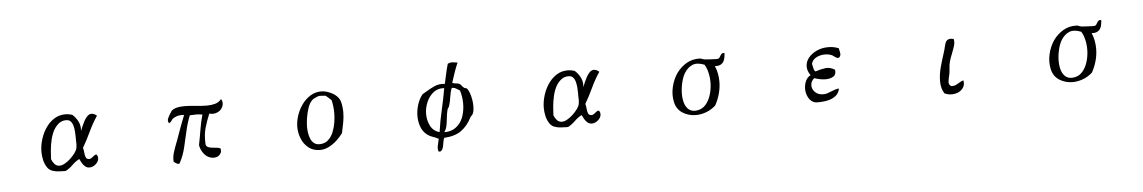

<svg xmlns="http://www.w3.org/2000/svg" viewBox="-35 -1044 9070 1523"><g transform="rotate(-5 4500.0 -282.0)"><path d="M735 -455Q696 -397 666.5 -333.5Q637 -270 602 -210Q607 -197 608.5 -175Q610 -153 616.5 -135.5Q623 -118 644 -118Q653 -118 660 -123Q667 -128 674 -133Q681 -139 688 -144Q695 -149 705 -148Q715 -135 715 -120Q715 -93 691 -72Q667 -51 641 -51Q621 -51 606.5 -63Q592 -75 582 -92.5Q572 -110 565 -125Q534 -109 508 -83Q482 -57 450 -40H434Q413 -40 388 -42Q363 -44 341 -52.5Q319 -61 305 -81Q286 -109 278.5 -142.5Q271 -176 271 -209Q271 -259 288.5 -313Q306 -367 339 -410Q366 -445 402.5 -466.5Q439 -488 485 -488Q500 -488 514 -485.5Q528 -483 542 -478Q571 -452 587 -418Q603 -384 598 -344Q598 -344 603.5 -357.5Q609 -371 613 -381Q622 -402 633.5 -423.5Q645 -445 660 -459.5Q675 -474 693 -474Q705 -474 715.5 -468.5Q726 -463 735 -455ZM552 -302Q552 -319 550.5 -342Q549 -365 543.5 -388Q538 -411 525 -426Q512 -441 488 -441Q454 -441 430 -422Q406 -403 389 -374Q370 -340 360 -296.5Q350 -253 346.5 -212.5Q343 -172 342 -143Q350 -121 365.5 -103.5Q381 -86 406 -86Q425 -86 448 -99Q471 -112 493 -132.5Q515 -153 531 -175Q547 -197 550 -215Q553 -229 553 -246Q553 -263 552 -279Q552 -285 552 -291Q552 -297 552 -302Z M1729 -498Q1740 -478 1736 -456.5Q1732 -435 1718 -419Q1703 -402 1678 -394Q1653 -386 1624 -394Q1602 -342 1585.5 -286Q1569 -230 1573 -153Q1577 -137 1590 -131Q1603 -125 1620 -123Q1637 -121 1655.5 -119.5Q1674 -118 1688 -112Q1696 -87 1683 -69Q1670 -51 1654 -46Q1632 -40 1612 -44Q1592 -48 1576 -59Q1553 -76 1538.5 -102Q1524 -128 1521 -153Q1533 -212 1543 -274Q1553 -336 1569 -391Q1545 -396 1520 -396Q1495 -396 1469 -394Q1446 -338 1431.5 -272.5Q1417 -207 1401.5 -143Q1386 -79 1358 -27Q1354 -17 1345.5 -18Q1337 -19 1328 -24.5Q1319 -30 1313 -35Q1310 -37 1309 -38Q1306 -75 1317.5 -111.5Q1329 -148 1343 -184Q1347 -194 1351 -204Q1355 -214 1358 -224Q1374 -270 1390.5 -314.5Q1407 -359 1424 -401Q1378 -406 1343 -386Q1328 -378 1321 -365Q1314 -352 1299 -346Q1287 -365 1295.5 -384.5Q1304 -404 1315 -421Q1319 -426 1322.5 -431.5Q1326 -437 1328 -442Q1348 -459 1374.5 -464.5Q1401 -470 1432 -470Q1475 -470 1521.5 -464.5Q1568 -459 1611 -459Q1646 -459 1675.5 -467Q1705 -475 1724 -498Z M2684 -315Q2684 -273 2676 -231Q2668 -189 2659 -148Q2639 -120 2609.5 -92.5Q2580 -65 2545.5 -47.5Q2511 -30 2474 -30Q2421 -30 2384 -59Q2347 -88 2328.5 -133.5Q2310 -179 2310 -227Q2310 -270 2325 -316.5Q2340 -363 2368 -402.5Q2396 -442 2435.5 -467Q2475 -492 2523 -492Q2557 -492 2596 -474.5Q2635 -457 2656 -430Q2672 -411 2678 -375.5Q2684 -340 2684 -315ZM2612 -312Q2612 -364 2600 -415Q2589 -426 2577.5 -436.5Q2566 -447 2552 -456Q2546 -455 2540 -455.5Q2534 -456 2528 -457Q2523 -457 2519 -457.5Q2515 -458 2511 -458Q2499 -458 2489 -453Q2477 -448 2465 -442.5Q2453 -437 2444 -427Q2424 -406 2411.5 -368Q2399 -330 2393 -290Q2387 -250 2387 -222Q2387 -201 2390.5 -176Q2394 -151 2403 -128Q2412 -105 2429.5 -90.5Q2447 -76 2474 -76Q2516 -76 2543 -100.5Q2570 -125 2585 -162.5Q2600 -200 2606 -240Q2612 -280 2612 -312Z M3706 -211Q3703 -204 3695 -196.5Q3687 -189 3683 -181Q3651 -118 3600.5 -81.5Q3550 -45 3464 -40Q3457 -27 3454.5 -8Q3452 11 3448 28Q3445 41 3439 51.5Q3433 62 3420 67Q3419 64 3413 64Q3410 64 3409 64Q3403 44 3406.5 23.5Q3410 3 3415 -16Q3416 -21 3417.5 -26Q3419 -31 3420 -36Q3396 -49 3373.5 -56Q3351 -63 3331 -78Q3297 -104 3282 -144.5Q3267 -185 3267 -230Q3267 -277 3282 -323Q3297 -369 3323 -400Q3329 -403 3335 -407Q3341 -411 3347 -414Q3382 -436 3421 -454Q3460 -472 3506 -466Q3515 -506 3523.5 -546Q3532 -586 3543 -623Q3563 -633 3583.5 -631Q3604 -629 3619 -626Q3620 -626 3621 -626Q3605 -589 3591.5 -549.5Q3578 -510 3565 -470Q3577 -462 3592.5 -462Q3608 -462 3621 -456Q3629 -452 3636.5 -441.5Q3644 -431 3654 -423Q3659 -419 3666.5 -418Q3674 -417 3676 -415Q3688 -403 3697.5 -377Q3707 -351 3712 -320Q3717 -289 3716 -260Q3715 -231 3706 -211ZM3498 -433Q3447 -437 3411 -408Q3375 -379 3356 -333.5Q3337 -288 3337 -240Q3337 -188 3359.5 -145Q3382 -102 3431 -88Q3444 -179 3463.5 -262Q3483 -345 3498 -433ZM3637 -298Q3637 -325 3633 -351.5Q3629 -378 3621 -403Q3607 -411 3593.5 -420Q3580 -429 3558 -430Q3545 -399 3540 -361Q3535 -323 3524 -288Q3522 -281 3516.5 -274Q3511 -267 3509 -259Q3501 -227 3498 -195Q3495 -163 3489.5 -134.5Q3484 -106 3468 -85Q3504 -84 3532.5 -96Q3561 -108 3581 -130Q3610 -160 3623.5 -204.5Q3637 -249 3637 -298Z M4735 -455Q4696 -397 4666.5 -333.5Q4637 -270 4602 -210Q4607 -197 4608.5 -175Q4610 -153 4616.5 -135.5Q4623 -118 4644 -118Q4653 -118 4660 -123Q4667 -128 4674 -133Q4681 -139 4688 -144Q4695 -149 4705 -148Q4715 -135 4715 -120Q4715 -93 4691 -72Q4667 -51 4641 -51Q4621 -51 4606.5 -63Q4592 -75 4582 -92.5Q4572 -110 4565 -125Q4534 -109 4508 -83Q4482 -57 4450 -40H4434Q4413 -40 4388 -42Q4363 -44 4341 -52.5Q4319 -61 4305 -81Q4286 -109 4278.5 -142.5Q4271 -176 4271 -209Q4271 -259 4288.5 -313Q4306 -367 4339 -410Q4366 -445 4402.5 -466.5Q4439 -488 4485 -488Q4500 -488 4514 -485.5Q4528 -483 4542 -478Q4571 -452 4587 -418Q4603 -384 4598 -344Q4598 -344 4603.5 -357.5Q4609 -371 4613 -381Q4622 -402 4633.5 -423.5Q4645 -445 4660 -459.5Q4675 -474 4693 -474Q4705 -474 4715.5 -468.5Q4726 -463 4735 -455ZM4552 -302Q4552 -319 4550.5 -342Q4549 -365 4543.5 -388Q4538 -411 4525 -426Q4512 -441 4488 -441Q4454 -441 4430 -422Q4406 -403 4389 -374Q4370 -340 4360 -296.5Q4350 -253 4346.5 -212.5Q4343 -172 4342 -143Q4350 -121 4365.5 -103.5Q4381 -86 4406 -86Q4425 -86 4448 -99Q4471 -112 4493 -132.5Q4515 -153 4531 -175Q4547 -197 4550 -215Q4553 -229 4553 -246Q4553 -263 4552 -279Q4552 -285 4552 -291Q4552 -297 4552 -302Z M5737 -516Q5736 -491 5730.5 -470.5Q5725 -450 5712 -437Q5702 -427 5687.5 -422.5Q5673 -418 5652 -420Q5665 -390 5671 -358.5Q5677 -327 5677 -295Q5677 -245 5663.5 -197Q5650 -149 5627 -108Q5593 -77 5551.5 -61.5Q5510 -46 5469 -46Q5411 -46 5364 -75.5Q5317 -105 5304 -163Q5291 -221 5305 -282.5Q5319 -344 5353 -393Q5385 -437 5431.5 -464.5Q5478 -492 5537 -490Q5546 -490 5554.5 -486Q5563 -482 5574 -480Q5579 -479 5594.5 -478Q5610 -477 5629 -476Q5648 -475 5663 -474.5Q5678 -474 5682 -475Q5691 -478 5695.5 -485.5Q5700 -493 5704 -500Q5709 -508 5716 -514Q5723 -520 5737 -516ZM5606 -288Q5607 -329 5598 -369Q5589 -409 5571 -438Q5513 -461 5475 -444.5Q5437 -428 5411 -386Q5394 -358 5383 -312.5Q5372 -267 5372 -222Q5372 -182 5382.5 -148Q5393 -114 5417.5 -95Q5442 -76 5482 -82Q5523 -88 5550 -119Q5577 -150 5591 -195Q5605 -240 5606 -288Z M6644 -405Q6632 -396 6622 -401Q6612 -406 6602 -413Q6597 -417 6591.5 -421Q6586 -425 6580 -427Q6549 -438 6515 -435Q6481 -432 6455 -416Q6429 -400 6421 -371Q6425 -354 6428.5 -336Q6432 -318 6443 -308Q6485 -322 6523 -327Q6561 -332 6599 -308Q6605 -270 6581 -255Q6557 -240 6522 -239Q6497 -239 6472.5 -244Q6448 -249 6429 -256Q6399 -231 6401 -197Q6402 -171 6422 -149Q6442 -127 6476 -123Q6499 -120 6519.5 -126.5Q6540 -133 6559 -141Q6575 -148 6589.5 -152.5Q6604 -157 6617 -156Q6610 -119 6582.5 -98Q6555 -77 6513.5 -69Q6472 -61 6424 -63Q6387 -71 6367.5 -106Q6348 -141 6349 -181Q6350 -213 6363 -241Q6376 -269 6402 -282Q6377 -317 6377 -352Q6377 -390 6401.5 -421Q6426 -452 6466.5 -471Q6507 -490 6553 -491Q6600 -493 6644 -475Q6644 -469 6645.5 -464Q6647 -459 6648 -454Q6651 -442 6652 -430.5Q6653 -419 6644 -405Z M7606 -135Q7612 -104 7599.5 -82Q7587 -60 7564 -47Q7539 -34 7507.5 -33Q7476 -32 7447 -46Q7434 -66 7427.5 -90Q7421 -114 7421 -141Q7420 -195 7436 -254Q7452 -313 7468 -361Q7470 -368 7472 -374.5Q7474 -381 7476 -387Q7482 -407 7486 -427Q7490 -447 7501 -460Q7509 -469 7522.5 -472Q7536 -475 7558 -469Q7564 -443 7555.5 -415Q7547 -387 7535 -357Q7529 -342 7523 -326Q7517 -310 7513 -295Q7506 -270 7504.5 -241Q7503 -212 7498 -187Q7497 -183 7496 -179.5Q7495 -176 7494 -172Q7489 -151 7487.5 -131Q7486 -111 7506 -98Q7528 -97 7542 -103.5Q7556 -110 7569 -118Q7577 -123 7586 -128Q7595 -133 7606 -135Z M8737 -516Q8736 -491 8730.5 -470.5Q8725 -450 8712 -437Q8702 -427 8687.5 -422.5Q8673 -418 8652 -420Q8665 -390 8671 -358.5Q8677 -327 8677 -295Q8677 -245 8663.5 -197Q8650 -149 8627 -108Q8593 -77 8551.5 -61.5Q8510 -46 8469 -46Q8411 -46 8364 -75.5Q8317 -105 8304 -163Q8291 -221 8305 -282.5Q8319 -344 8353 -393Q8385 -437 8431.5 -464.5Q8478 -492 8537 -490Q8546 -490 8554.5 -486Q8563 -482 8574 -480Q8579 -479 8594.5 -478Q8610 -477 8629 -476Q8648 -475 8663 -474.5Q8678 -474 8682 -475Q8691 -478 8695.5 -485.5Q8700 -493 8704 -500Q8709 -508 8716 -514Q8723 -520 8737 -516ZM8606 -288Q8607 -329 8598 -369Q8589 -409 8571 -438Q8513 -461 8475 -444.5Q8437 -428 8411 -386Q8394 -358 8383 -312.5Q8372 -267 8372 -222Q8372 -182 8382.5 -148Q8393 -114 8417.5 -95Q8442 -76 8482 -82Q8523 -88 8550 -119Q8577 -150 8591 -195Q8605 -240 8606 -288Z"/></g></svg>

Font: Yuji Boku
Style: Regular
Weight: 400
Designer: Kataoka Yuji
Foundry: Kinuta Font Factory
Version: Version 3.002